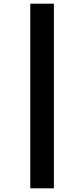

<svg xmlns="http://www.w3.org/2000/svg" viewBox="-20 -789 456 1040"><path d="M144 -769V231H272V-769Z"/></svg>

Font: Noto Sans Georgian ExtraCondensed ExtraBold
Style: Regular
Weight: 800
Width: 2
Designer: Monotype Design Team, Akaki Razmadze
Foundry: Google LLC
Version: Version 2.005